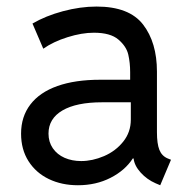

<svg xmlns="http://www.w3.org/2000/svg" viewBox="-20 -546 568 574"><path d="M43 -146.5Q43 -197.3 70.8 -233.6Q98.6 -270 151.6 -288.8Q204.6 -307.6 279.3 -307.6H369.1V-330.1Q369.1 -358.4 363.5 -382.8Q357.9 -407.2 334 -427.7Q310.1 -448.2 260.7 -448.2Q224.6 -448.2 181.9 -434.8Q139.2 -421.4 109.4 -400.4L77.1 -475.6Q116.2 -498.5 168.2 -512.5Q220.2 -526.4 268.6 -526.4Q366.2 -526.4 407.7 -472.7Q449.2 -418.9 449.2 -332V-150.4Q449.2 -116.2 456.5 -97.9Q463.9 -79.6 481.4 -72.3L491.2 -68.4L459 7.8L445.3 2Q419.4 -9.3 400.6 -30Q381.8 -50.8 379.4 -72.3H377Q354 -36.6 310.5 -14.4Q267.1 7.8 212.9 7.8Q164.6 7.8 126 -10.7Q87.4 -29.3 65.2 -64.2Q43 -99.1 43 -146.5ZM222.7 -64.5Q256.3 -64.5 291 -79.3Q325.7 -94.2 348.4 -122.6Q371.1 -150.9 371.1 -188.5V-240.2H285.2Q208.5 -240.2 166.7 -215.8Q125 -191.4 125 -146.5Q125 -121.6 137.9 -102.8Q150.9 -84 173.1 -74.2Q195.3 -64.5 222.7 -64.5Z"/></svg>

Font: Reddit Sans Fudge
Style: Regular
Weight: 400
Designer: Stephen Hutchings
Foundry: Reddit
Version: Version 1.011